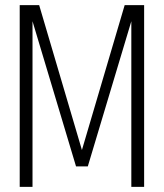

<svg xmlns="http://www.w3.org/2000/svg" viewBox="-20 -730 640 750"><path d="M277 -80 107 -647V0H57V-710H133L300 -144L467 -710H543V0H493V-647L323 -80Z"/></svg>

Font: Geist Mono ExtraLight
Style: Regular
Weight: 200
Monospace: yes
Designer: Basement.studio, Andrés Briganti, Mateo Zaragoza
Foundry: Basement.studio, Vercel, Andrés Briganti, Guido Ferreyra, Mateo Zaragoza
Version: Version 1.500; ttfautohint (v1.8.4.7-5d5b)